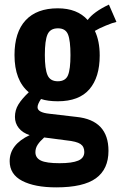

<svg xmlns="http://www.w3.org/2000/svg" viewBox="-20 -623 526 834"><path d="M224.1 190.9Q130.9 190.9 76.4 162.6Q22 134.3 22 77.1Q22 4.9 108.9 -36.1Q78.1 -45.9 61.5 -66.9Q44.9 -87.9 44.9 -115.2Q44.9 -144.5 59.6 -168.7Q74.2 -192.9 105 -222.2Q43 -273.9 43 -383.8Q43 -482.9 91.3 -534.9Q139.6 -586.9 231 -586.9Q315.4 -586.9 360.8 -536.1Q386.2 -571.3 453.1 -603L485.8 -527.8Q469.7 -524.4 439.2 -511.7Q408.7 -499 392.1 -488.8Q413.1 -444.8 413.1 -381.8Q413.1 -287.1 368.2 -235.1Q323.2 -183.1 231 -183.1Q188 -183.1 158.2 -192.9Q143.1 -170.9 143.1 -157.2Q143.1 -134.3 194.8 -128.9L312 -115.2Q451.2 -101.1 451.2 32.2Q451.2 111.8 396.7 151.4Q342.3 190.9 224.1 190.9ZM286.1 -383.8Q286.1 -446.8 275.4 -473.4Q264.6 -500 231.9 -500Q198.2 -500 186.5 -473.6Q174.8 -447.3 174.8 -383.8Q174.8 -323.7 186.3 -296.9Q197.8 -270 231 -270Q264.2 -270 275.1 -295.7Q286.1 -321.3 286.1 -383.8ZM133.8 38.1Q133.8 63 157.7 74.5Q181.6 85.9 238.8 85.9Q293 85.9 319.6 74.7Q346.2 63.5 346.2 37.1Q346.2 13.7 329.3 2.4Q312.5 -8.8 269 -13.2L171.9 -25.9Q153.3 -9.3 143.6 5.6Q133.8 20.5 133.8 38.1Z"/></svg>

Font: Oswald Medium
Style: Regular
Weight: 500
Designer: Vernon Adams
Foundry: Vernon Adams
Version: Version 4.103